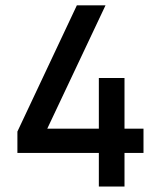

<svg xmlns="http://www.w3.org/2000/svg" viewBox="-20 -682 600 716"><path d="M444.3 13.7H348.6V-111.8H44.9V-191.4L266.6 -662.1H373.5L156.2 -202.1H348.6V-391.1H444.3V-202.1H515.1V-111.8H444.3Z"/></svg>

Font: Potro Sans Bangla
Style: Bold
Weight: 700
Designer: Jayed Ahsan Saad
Foundry: Codepotro
Version: Potro Sans Bangla;Version 0.996;CodepotroFonts;